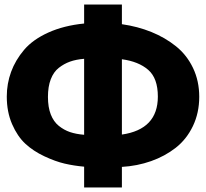

<svg xmlns="http://www.w3.org/2000/svg" viewBox="-20 -829 910 849"><path d="M519 -722Q589 -712 649.5 -687.5Q710 -663 758 -624.5Q806 -586 833.5 -528.5Q861 -471 861 -401Q861 -330 833 -271.5Q805 -213 757 -175.5Q709 -138 648 -116.5Q587 -95 519 -91V0H352V-92Q307 -96 266 -105.5Q225 -115 176 -138Q127 -161 92 -193.5Q57 -226 33.5 -280Q10 -334 10 -402Q10 -459 29 -511Q48 -563 86.5 -608.5Q125 -654 193.5 -685Q262 -716 352 -725V-809H519ZM352 -233V-569Q316 -566 289.5 -556.5Q263 -547 240 -529Q217 -511 204.5 -478.5Q192 -446 192 -400.5Q192 -355 204.5 -323Q217 -291 240 -272.5Q263 -254 289.5 -245Q316 -236 352 -233ZM519 -234Q678 -257 678 -402Q678 -483 635.5 -520Q593 -557 519 -567Z"/></svg>

Font: Neutral Face
Style: Bold
Weight: 700
Designer: Vadym Aksieiev
Version: Version 1.039;Fontself Maker 3.5.7